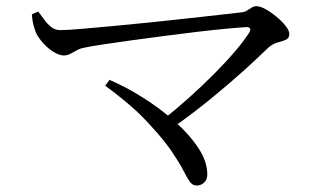

<svg xmlns="http://www.w3.org/2000/svg" viewBox="-20 -633 1040 612"><path d="M503.3 -254.6Q546 -288.6 587.7 -326.3Q629.5 -364 666.3 -401.3Q703.2 -438.6 731.2 -471.8Q759.2 -504.9 774.2 -528.8Q779.4 -537.4 777 -542.2Q774.6 -546.9 764.7 -546.5Q739.5 -545.1 697.5 -541.1Q655.6 -537.2 604.9 -531.1Q554.1 -525 500.7 -518Q447.3 -511 397.6 -504.2Q347.9 -497.4 308.4 -491.4Q268.9 -485.5 247.1 -480.7Q235.7 -478.8 224.8 -472.6Q213.8 -466.3 204 -461.3Q194.1 -456.2 183.6 -456.2Q168.9 -456.2 150.6 -467.6Q132.3 -479 117.8 -495.3Q103.3 -511.7 96.5 -524.8Q92.1 -534.5 87.5 -550.4Q82.9 -566.2 81.5 -587.3L101.8 -596.2Q111.1 -584.2 121.2 -570.2Q131.2 -556.3 143.5 -546.7Q155.8 -537 172.8 -537Q191.9 -537 236 -540.7Q280.1 -544.4 339.1 -549.9Q398 -555.3 461.8 -561.9Q525.6 -568.5 584.7 -575.1Q643.8 -581.7 688.7 -586.7Q733.5 -591.7 752 -593.9Q761.3 -595.1 768.3 -599.9Q775.3 -604.8 782.5 -609.1Q789.7 -613.3 797.5 -613.3Q809.1 -613.3 826.3 -603.8Q843.6 -594.3 861 -579.9Q878.5 -565.5 890.4 -550.5Q902.2 -535.5 902.2 -524.8Q902.2 -511.3 891.7 -506.5Q881.1 -501.8 865.6 -497.8Q850.2 -493.8 835.2 -481.1Q806.3 -452.7 760.1 -410.8Q713.8 -368.8 655.7 -321.2Q597.6 -273.6 531.7 -226.9ZM606.6 -41.6Q593.6 -41.6 585 -53.8Q576.3 -66.1 564.1 -90.1Q551.9 -114.1 528.4 -148.9Q505 -183.8 463.2 -229.3Q430.3 -266.5 392.9 -298.5Q355.4 -330.6 315.3 -359.7L329.1 -378.4Q380.1 -356.7 434.9 -322.3Q489.8 -287.8 536.4 -246.6Q583 -205.4 611.9 -161.8Q640.8 -118.3 640.8 -77Q640.8 -60.7 630.8 -51.2Q620.8 -41.6 606.6 -41.6Z"/></svg>

Font: Noto Serif SC ExtraLight
Style: Regular
Weight: 200
Designer: Ryoko NISHIZUKA 西塚涼子 (kana & ideographs); Frank Grießhammer (Latin, Greek & Cyrillic); Wenlong ZHANG 张文龙 (bopomofo); San
Foundry: Adobe
Version: Version 2.002-H1;hotconv 1.1.0;makeotfexe 2.6.0